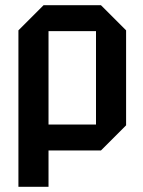

<svg xmlns="http://www.w3.org/2000/svg" viewBox="-20 -580 552 740"><path d="M51 140V-463L148 -560H369L466 -463V-97L369 0H167V140ZM350 -460H167V-100H350Z"/></svg>

Font: Tektur SemiCondensed Medium
Style: Regular
Weight: 500
Width: 4
Designer: Adam Jagosz
Foundry: Adam Jagosz
Version: Version 1.005;gftools[0.9.30]